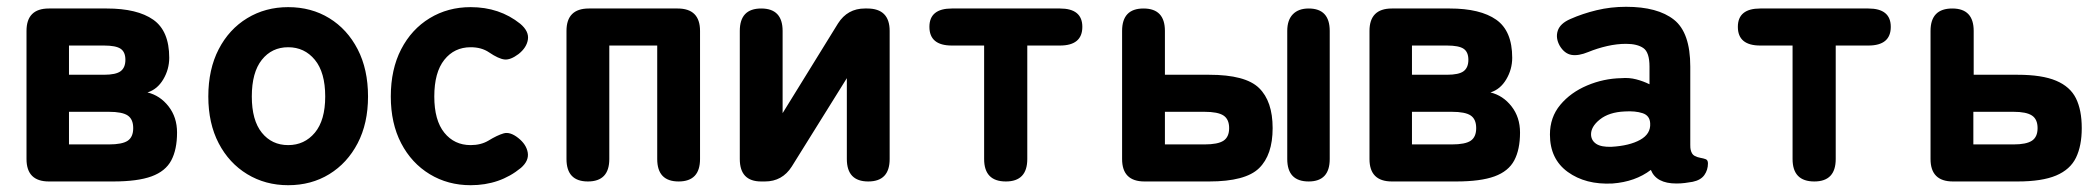

<svg xmlns="http://www.w3.org/2000/svg" viewBox="-20 -534 6180 565"><path d="M124 0Q58 0 58 -66V-443Q58 -509 124 -509H294Q384 -509 431 -476Q478 -443 478 -364Q478 -330 460.5 -300.5Q443 -271 414 -262Q451 -253 476 -221Q501 -189 501 -144Q501 -94 484 -62Q467 -30 426 -15Q385 0 313 0ZM183 -109H300Q340 -109 356 -120Q372 -131 372 -157Q372 -183 356 -194Q340 -205 300 -205H183ZM183 -314H286Q321 -314 335 -324.5Q349 -335 349 -358Q349 -381 335 -390.5Q321 -400 286 -400H183Z M828 11Q761 11 707.5 -21.5Q654 -54 623.5 -112.5Q593 -171 593 -250Q593 -330 623.5 -389Q654 -448 707.5 -480.5Q761 -513 828 -513Q896 -513 949 -480.5Q1002 -448 1032.5 -389Q1063 -330 1063 -250Q1063 -171 1032.5 -112.5Q1002 -54 949 -21.5Q896 11 828 11ZM828 -107Q876 -107 906.5 -143.5Q937 -180 937 -250Q937 -321 906.5 -358Q876 -395 828 -395Q780 -395 750.5 -358Q721 -321 721 -250Q721 -180 750.5 -143.5Q780 -107 828 -107Z M1365 11Q1298 11 1244.5 -21.5Q1191 -54 1160.5 -112.5Q1130 -171 1130 -250Q1130 -330 1160.5 -389Q1191 -448 1244.5 -480.5Q1298 -513 1365 -513Q1450 -513 1511 -464Q1537 -442 1533.5 -418Q1530 -394 1506 -375Q1482 -357 1464.5 -359Q1447 -361 1419 -380Q1397 -395 1365 -395Q1317 -395 1287.5 -358Q1258 -321 1258 -250Q1258 -180 1287.5 -143.5Q1317 -107 1365 -107Q1395 -107 1417 -120Q1443 -136 1462 -141.5Q1481 -147 1505 -128Q1529 -109 1533 -85Q1537 -61 1513 -40Q1451 11 1365 11Z M1710 0Q1647 0 1647 -66V-443Q1647 -509 1713 -509H1974Q2040 -509 2040 -443V-66Q2040 0 1977 0Q1914 0 1914 -66V-400H1773V-66Q1773 0 1710 0Z M2220 0Q2157 0 2157 -66V-443Q2157 -509 2220 -509Q2283 -509 2283 -443V-201L2446 -465Q2474 -509 2525 -509H2532Q2598 -509 2598 -443V-66Q2598 0 2535 0Q2472 0 2472 -66V-304L2310 -44Q2282 0 2231 0Z M2940 0Q2876 0 2876 -66V-400H2781Q2715 -400 2715 -455Q2715 -509 2781 -509H3099Q3165 -509 3165 -455Q3165 -400 3099 -400H3003V-66Q3003 0 2940 0Z M3348 0Q3282 0 3282 -66V-443Q3282 -509 3345 -509Q3408 -509 3408 -443V-314H3538Q3645 -314 3685 -275Q3725 -236 3725 -157Q3725 -78 3685 -39Q3645 0 3538 0ZM3831 0Q3768 0 3768 -66V-443Q3768 -475 3784.5 -492Q3801 -509 3831 -509Q3893 -509 3893 -443V-66Q3893 0 3831 0ZM3408 -109H3524Q3564 -109 3580.5 -120Q3597 -131 3597 -157Q3597 -183 3580.5 -194Q3564 -205 3524 -205H3408Z M4076 0Q4010 0 4010 -66V-443Q4010 -509 4076 -509H4246Q4336 -509 4383 -476Q4430 -443 4430 -364Q4430 -330 4412.5 -300.5Q4395 -271 4366 -262Q4403 -253 4428 -221Q4453 -189 4453 -144Q4453 -94 4436 -62Q4419 -30 4378 -15Q4337 0 4265 0ZM4135 -109H4252Q4292 -109 4308 -120Q4324 -131 4324 -157Q4324 -183 4308 -194Q4292 -205 4252 -205H4135ZM4135 -314H4238Q4273 -314 4287 -324.5Q4301 -335 4301 -358Q4301 -381 4287 -390.5Q4273 -400 4238 -400H4135Z M4725 6Q4646 10 4593.5 -28Q4541 -66 4541 -138Q4541 -189 4571.5 -225.5Q4602 -262 4650.5 -282.5Q4699 -303 4751 -304Q4774 -306 4795 -300.5Q4816 -295 4834 -286V-338Q4834 -380 4816 -392.5Q4798 -405 4765 -405Q4738 -405 4709.5 -398.5Q4681 -392 4654 -381Q4625 -369 4604.5 -372.5Q4584 -376 4570 -399Q4557 -422 4564 -443.5Q4571 -465 4601 -478Q4637 -494 4678.5 -504Q4720 -514 4765 -514Q4858 -514 4906 -476Q4954 -438 4954 -338V-108Q4954 -98 4955 -94Q4958 -80 4966.5 -75.5Q4975 -71 4984 -69.5Q4993 -68 4999.5 -65.5Q5006 -63 5006 -53Q5006 -34 4995.5 -19Q4985 -4 4961 1Q4950 3 4938 4.5Q4926 6 4913 6Q4854 6 4838 -34Q4792 1 4725 6ZM4722 -102Q4775 -105 4806.5 -122.5Q4838 -140 4836 -171Q4835 -194 4813.5 -201Q4792 -208 4761 -206Q4715 -204 4688 -182.5Q4661 -161 4662 -137Q4663 -120 4677.5 -110.5Q4692 -101 4722 -102Z M5319 0Q5255 0 5255 -66V-400H5160Q5094 -400 5094 -455Q5094 -509 5160 -509H5478Q5544 -509 5544 -455Q5544 -400 5478 -400H5382V-66Q5382 0 5319 0Z M5727 0Q5661 0 5661 -66V-443Q5661 -509 5725 -509Q5788 -509 5788 -443V-314H5917Q5989 -314 6030.5 -296.5Q6072 -279 6089 -244.5Q6106 -210 6106 -157Q6106 -105 6089 -70Q6072 -35 6030.5 -17.5Q5989 0 5917 0ZM5787 -109H5905Q5943 -109 5959.5 -120Q5976 -131 5976 -157Q5976 -183 5959.5 -194Q5943 -205 5905 -205H5787Z"/></svg>

Font: Zen Maru Gothic Black
Style: Regular
Weight: 900
Designer: Yoshimichi Ohira
Foundry: Positype
Version: Version 1.001